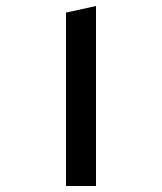

<svg xmlns="http://www.w3.org/2000/svg" viewBox="-20 -620 540 640"><path d="M200 0V-578L300 -600V0Z"/></svg>

Font: Reem Kufi Fun
Style: Regular
Weight: 400
Designer: Khaled Hosny
Version: Version 1.005